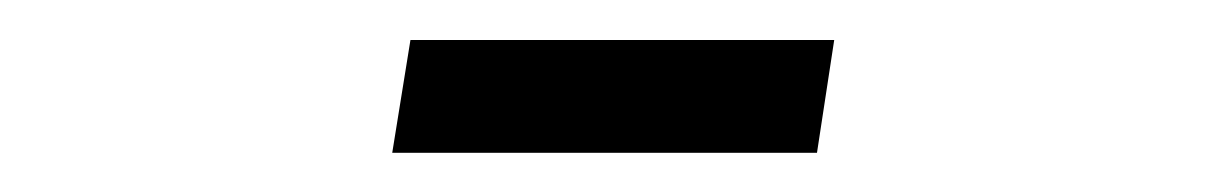

<svg xmlns="http://www.w3.org/2000/svg" viewBox="-20 -78 626 98"><path d="M180.2 0 189.5 -57.6H405.8L397 0Z"/></svg>

Font: CaskaydiaCove NFP Light
Style: Regular
Weight: 300
Designer: Aaron Bell
Foundry: Saja Typeworks
Version: Version 2111.001; VTT 6.35;Nerd Fonts 3.1.1